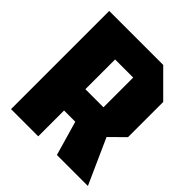

<svg xmlns="http://www.w3.org/2000/svg" viewBox="-190 -834 968 968"><g transform="rotate(45 294.5 -350.0)"><path d="M232 -336H361V-548H232ZM555 -568V-317L478 -241L586 0H365L312 -184H232V0H38V-700H423Z"/></g></svg>

Font: Tektur SemiCondensed ExtraBold
Style: Regular
Weight: 800
Width: 4
Designer: Adam Jagosz
Foundry: Adam Jagosz
Version: Version 1.005;gftools[0.9.30]